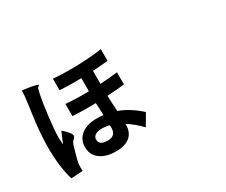

<svg xmlns="http://www.w3.org/2000/svg" viewBox="-121 -1097 1741 1476"><g transform="rotate(-30 750.0 -359.5)"><path d="M154.3 28.3Q117.2 -93.8 117.2 -267.6Q117.2 -354.5 131.8 -488.3Q139.6 -552.7 153.3 -646.5Q154.3 -653.3 154.3 -656.2Q162.1 -707 162.1 -747.1Q210.9 -742.2 253.9 -733.4Q297.9 -724.6 296.9 -718.8Q295.9 -713.9 290 -710.9Q280.3 -706.1 277.3 -694.3Q275.4 -687.5 272.5 -673.8Q268.6 -658.2 267.6 -653.3Q255.9 -598.6 241.2 -484.4Q225.6 -356.4 225.6 -293Q225.6 -254.9 229.5 -230.5Q236.3 -248 252 -285.2Q264.6 -314.5 270.5 -328.1Q297.9 -305.7 315.4 -284.2Q338.9 -255.9 334 -243.2Q331.1 -232.4 321.3 -224.6Q304.7 -211.9 295.9 -184.6Q272.5 -107.4 261.7 -60.5Q256.8 -39.1 256.8 -17.6Q256.8 7.8 257.8 21.5ZM555.7 20.5Q471.7 20.5 420.9 -15.6Q364.3 -54.7 364.3 -127Q364.3 -191.4 412.1 -231.4Q462.9 -273.4 551.8 -273.4Q585 -273.4 611.3 -269.5Q607.4 -340.8 606.4 -378.9Q504.9 -376 400.4 -381.8V-490.2Q505.9 -481.4 605.5 -484.4V-600.6Q494.1 -598.6 414.1 -603.5V-706.1Q535.2 -697.3 650.4 -702.1Q759.8 -706.1 846.7 -718.8V-615.2Q775.4 -608.4 710.9 -604.5V-489.3Q786.1 -493.2 865.2 -502.9V-395.5Q805.7 -387.7 711.9 -382.8Q712.9 -326.2 718.8 -244.1Q815.4 -209 905.3 -127L845.7 -25.4Q788.1 -85.9 723.6 -127V-118.2Q723.6 -53.7 683.6 -17.6Q640.6 20.5 555.7 20.5ZM541 -83Q581.1 -83 598.6 -102.5Q615.2 -120.1 615.2 -155.3V-176.8Q582 -186.5 547.9 -186.5Q509.8 -186.5 488.8 -172.9Q467.8 -159.2 467.8 -135.7Q467.8 -83 541 -83Z"/></g></svg>

Font: Bpmf GenSeki Gothic B
Style: B
Weight: 700
Foundry: But Ko
Version: Version 1.320